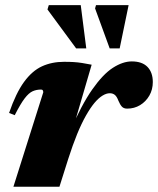

<svg xmlns="http://www.w3.org/2000/svg" viewBox="-20 -710 601 730"><path d="M144.5 -359Q144.5 -363.5 142.8 -366.5Q141 -369.5 136 -369.5Q118.5 -369.5 104 -363Q89.5 -356.5 73.8 -336Q58 -315.5 36 -272L14.5 -280.5Q40.5 -356 71.2 -398.2Q102 -440.5 139.5 -457.8Q177 -475 223.5 -475Q244.5 -475 260.5 -474Q276.5 -473 292.2 -470.5Q308 -468 328.5 -464L248 -189L245 -207.5Q289.5 -311 330.5 -369.5Q371.5 -428 409.2 -452.2Q447 -476.5 481 -476.5Q520.5 -476.5 540.8 -455.5Q561 -434.5 561 -398Q561 -369.5 547.8 -346.5Q534.5 -323.5 512.5 -310.2Q490.5 -297 463.5 -297Q450.5 -297 443.5 -304.5Q436.5 -312 430 -327.5Q424 -343.5 416.2 -349.5Q408.5 -355.5 397.5 -355.5Q384.5 -355.5 369.8 -346.5Q355 -337.5 339.2 -318.8Q323.5 -300 306.8 -270.5Q290 -241 273.2 -200Q256.5 -159 239.5 -106L206 0H31ZM308 -526H269.5L160.5 -674L165.5 -690.5H287ZM435 -526H397L341.5 -678L345 -690.5H469Z"/></svg>

Font: Newsreader 36pt ExtraBold
Style: Italic
Weight: 800
Italic angle: -17°
Designer: Hugues Gentile
Foundry: Production Type
Version: Version 1.003